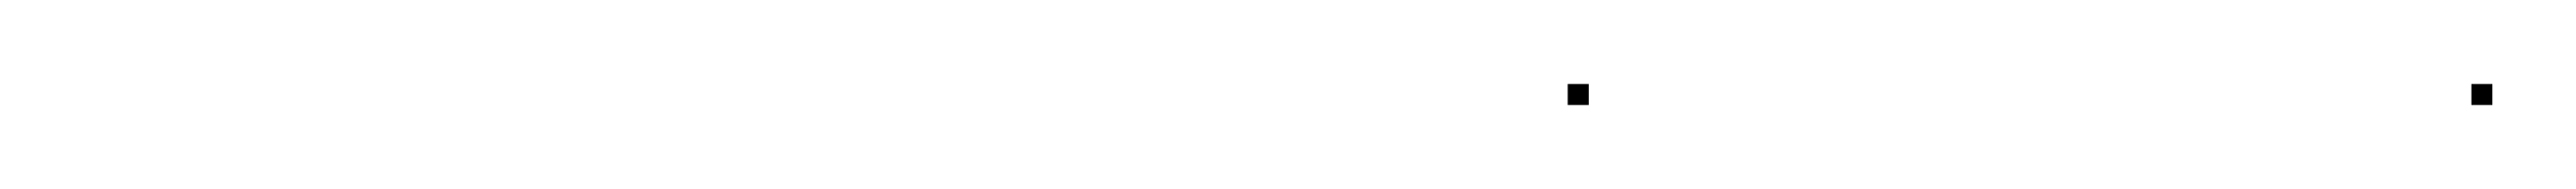

<svg xmlns="http://www.w3.org/2000/svg" viewBox="-20 -567 613 45"><path d="M568 -542V-547H573V-542ZM353 -542V-547H358V-542Z"/></svg>

Font: FRB American Cursive Just Beginnings
Style: Italic
Weight: 400
Italic angle: -25°
Version: Version 2.0;Modular Font Editor K font №1